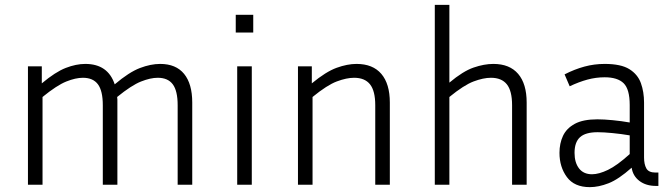

<svg xmlns="http://www.w3.org/2000/svg" viewBox="-20 -760 2761 790"><path d="M321 -440Q291 -440 252.5 -424.5Q214 -409 155 -361V0H95V-487H152V-417Q208 -464 250.5 -480.5Q293 -497 331 -497Q424 -497 452 -413Q511 -463 555.5 -480Q600 -497 639 -497Q704 -497 737.5 -456Q771 -415 771 -338V0H711V-327Q711 -386 691 -413Q671 -440 629 -440Q599 -440 560 -424.5Q521 -409 462 -361Q463 -356 463 -350Q463 -344 463 -338V0H403V-327Q403 -386 383 -413Q363 -440 321 -440Z M1022 -626H950V-699H1022ZM1016 0H956V-487H1016Z M1437 -440Q1406 -440 1366 -425Q1326 -410 1266 -361V0H1206V-487H1263V-417Q1321 -465 1365 -481Q1409 -497 1447 -497Q1514 -497 1549 -456Q1584 -415 1584 -338V0H1524V-327Q1524 -386 1502.5 -413Q1481 -440 1437 -440Z M2000 -440Q1969 -440 1929 -425Q1889 -410 1829 -361V0H1769V-740H1829V-420Q1885 -467 1928.5 -482Q1972 -497 2010 -497Q2077 -497 2112 -456Q2147 -415 2147 -338V0H2087V-327Q2087 -386 2065.5 -413Q2044 -440 2000 -440Z M2679 5Q2638 5 2611 -15.5Q2584 -36 2579 -70Q2525 -22 2484 -6Q2443 10 2407 10Q2343 10 2312.5 -31.5Q2282 -73 2282 -131Q2282 -170 2296.5 -201Q2311 -232 2345 -250.5Q2379 -269 2438 -269Q2465 -269 2501 -265.5Q2537 -262 2571 -256V-328Q2571 -393 2546 -417.5Q2521 -442 2468 -442Q2432 -442 2397 -432.5Q2362 -423 2324 -405L2303 -454Q2344 -475 2384.5 -486Q2425 -497 2468 -497Q2535 -497 2569.5 -475.5Q2604 -454 2617 -418Q2630 -382 2630 -338V-112Q2630 -84 2639.5 -67Q2649 -50 2677 -50H2689V5ZM2344 -131Q2344 -91 2362.5 -67Q2381 -43 2416 -43Q2444 -43 2481.5 -61Q2519 -79 2571 -126V-203Q2536 -209 2499.5 -212.5Q2463 -216 2439 -216Q2389 -216 2366.5 -195.5Q2344 -175 2344 -131Z"/></svg>

Font: Inria Sans Light
Style: Regular
Weight: 300
Designer: Black Foundry Team
Foundry: Black Foundry
Version: Version 1.2; ttfautohint (v1.8.3)